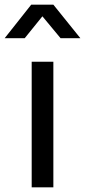

<svg xmlns="http://www.w3.org/2000/svg" viewBox="-78 -804 365 824"><path d="M58 0H151V-539H58ZM-58 -640H28L104 -734L182 -640H267L151 -784H56Z"/></svg>

Font: Plus Jakarta Sans Medium
Style: Regular
Weight: 500
Designer: Gumpita Rahayu
Foundry: Tokotype
Version: Version 2.004; ttfautohint (v1.8.3)